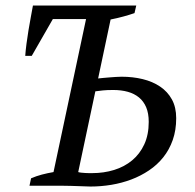

<svg xmlns="http://www.w3.org/2000/svg" viewBox="-20 -683 716 706"><path d="M481 -662.6 474.6 -634.8Q456.1 -628.4 433.8 -622.3Q411.6 -616.2 386.7 -611.3L340.8 -394.5Q349.6 -395.5 360.4 -396.5Q371.1 -397.5 382.8 -398.4Q394.5 -399.4 406 -400.1Q417.5 -400.9 427.2 -400.9Q468.3 -400.9 504.6 -392.1Q541 -383.3 568.6 -364.7Q596.2 -346.2 612.1 -317.4Q627.9 -288.6 627.9 -248.5Q627.9 -204.1 615.2 -168.2Q602.5 -132.3 580.3 -104.5Q558.1 -76.7 527.8 -56.4Q497.6 -36.1 462.6 -22.9Q427.7 -9.8 389.4 -3.4Q351.1 2.9 313 2.9Q308.1 2.9 296.9 2.4Q285.6 2 271 1.5Q256.3 1 240.5 0.5Q224.6 0 210 0H88.4L94.2 -27.3Q113.3 -35.6 133.8 -41Q154.3 -46.4 176.8 -50.3L296.4 -612.8H174.3L96.7 -477.5H72.8Q74.2 -497.6 77.4 -522Q80.6 -546.4 84.7 -571.3Q88.9 -596.2 93.3 -620.1Q97.7 -644 101.1 -662.6ZM396.5 -352.1Q373.5 -352.1 358.9 -350.6Q344.2 -349.1 330.6 -347.2L267.6 -50.3Q272 -48.8 278.8 -48.1Q285.6 -47.4 293 -46.9Q300.3 -46.4 307.1 -46.4Q314 -46.4 318.8 -46.4Q361.8 -46.4 399.7 -58.1Q437.5 -69.8 465.8 -93.3Q494.1 -116.7 510.5 -152.1Q526.9 -187.5 526.9 -234.9Q526.9 -266.1 517.6 -288.3Q508.3 -310.5 491 -324.7Q473.6 -338.9 449.7 -345.5Q425.8 -352.1 396.5 -352.1Z"/></svg>

Font: PT Astra Serif
Style: Italic
Weight: 400
Italic angle: -16°
Designer: A.Korolkova, I. Chaeva
Foundry: ParaType Ltd
Version: Version 1.001